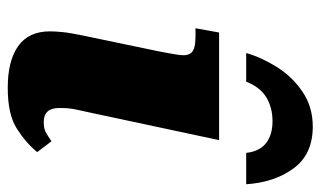

<svg xmlns="http://www.w3.org/2000/svg" viewBox="-186 -632 828 496"><g transform="rotate(90 228.0 -384.0)"><path d="M207 10Q137 10 99 -17Q61 -44 61 -99Q61 -113 63 -132.5Q65 -152 73 -190L112 -377Q119 -412 122 -433.5Q125 -455 115.5 -465Q106 -475 75 -475H53L64 -536H342L272 -208Q267 -185 264 -171.5Q261 -158 260 -148Q259 -138 259 -123Q259 -83 295 -83Q311 -83 320 -87.5Q329 -92 345 -103L373 -66Q348 -36 311.5 -13Q275 10 207 10ZM117 -606Q128 -645 153 -685Q178 -725 217 -751.5Q256 -778 307 -778Q378 -778 414.5 -729Q451 -680 456 -606H375Q371 -641 349.5 -657.5Q328 -674 293 -674Q258 -674 231.5 -658Q205 -642 191 -606Z"/></g></svg>

Font: Noto Serif Black
Style: Italic
Weight: 900
Italic angle: -12°
Designer: Monotype Design Team
Foundry: Monotype Imaging Inc.
Version: Version 2.013